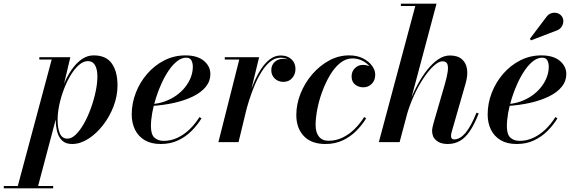

<svg xmlns="http://www.w3.org/2000/svg" viewBox="-130 -770 3116 1040"><path d="M-37 250 150 -447.5H83V-460H251L209.5 -285L187 -202.5L182 -161L73 250ZM-109.5 250V237.5H158V250ZM235.5 -19Q258 -19 281 -41.5Q304 -64 325 -101.2Q346 -138.5 362.2 -183.5Q378.5 -228.5 388 -273.5Q397.5 -318.5 397.5 -356Q397.5 -394.5 384.8 -416.8Q372 -439 346 -439Q322 -439 298.2 -418.5Q274.5 -398 253.5 -363.8Q232.5 -329.5 216.5 -287.5Q200.5 -245.5 191.2 -202.2Q182 -159 182 -121Q182 -75.5 194.2 -47.2Q206.5 -19 235.5 -19ZM260 10Q226.5 10 207.2 -8Q188 -26 180 -56Q172 -86 172 -122Q172 -150.5 178.2 -187Q184.5 -223.5 196.8 -262.5Q209 -301.5 226.8 -338.5Q244.5 -375.5 267.5 -405.2Q290.5 -435 318 -452.5Q345.5 -470 377.5 -470Q444.5 -470 475.5 -426.2Q506.5 -382.5 506.5 -307.5Q506.5 -250 485 -193.8Q463.5 -137.5 427.5 -91.5Q391.5 -45.5 348 -17.8Q304.5 10 260 10Z M740.5 10Q688.5 10 653.8 -10.8Q619 -31.5 601.2 -67.8Q583.5 -104 583.5 -150Q583.5 -210 605.5 -267Q627.5 -324 667.2 -370Q707 -416 760 -443Q813 -470 874.5 -470Q938.5 -470 974 -440.8Q1009.5 -411.5 1009.5 -368.5Q1009.5 -330.5 984.8 -300Q960 -269.5 915.8 -247.8Q871.5 -226 814 -213Q756.5 -200 690.5 -196V-206Q729.5 -208.5 763.8 -221Q798 -233.5 825.8 -253.5Q853.5 -273.5 873.2 -298.5Q893 -323.5 903.8 -351.8Q914.5 -380 914.5 -409Q914.5 -428 906.8 -442.8Q899 -457.5 878.5 -457.5Q854 -457.5 830.2 -439.2Q806.5 -421 785 -389.8Q763.5 -358.5 745.8 -320Q728 -281.5 714.8 -239.8Q701.5 -198 694.5 -158.2Q687.5 -118.5 687.5 -86.5Q687.5 -41.5 706.8 -24.2Q726 -7 756.5 -7Q795 -7 830.2 -23.2Q865.5 -39.5 896 -68.5Q926.5 -97.5 950.5 -136L961.5 -129Q939.5 -93 908 -61.2Q876.5 -29.5 835 -9.8Q793.5 10 740.5 10Z M1053 0 1166 -447.5H1087.5V-460H1273.5L1162 0ZM1191 -152.5Q1200 -191 1213.2 -234.5Q1226.5 -278 1244 -319.5Q1261.5 -361 1283.5 -395Q1305.5 -429 1332.2 -449.2Q1359 -469.5 1390.5 -469.5Q1426.5 -469.5 1448.5 -449.2Q1470.5 -429 1470.5 -397Q1470.5 -367.5 1452.5 -347Q1434.5 -326.5 1405 -326.5Q1377 -326.5 1358.2 -344.5Q1339.5 -362.5 1339.5 -390Q1339.5 -417 1357.8 -434.2Q1376 -451.5 1405.5 -451.5Q1432.5 -451.5 1451 -437.2Q1469.5 -423 1469.5 -397L1457.5 -397.5Q1457.5 -423.5 1439.5 -440.5Q1421.5 -457.5 1390.5 -457.5Q1361 -457.5 1335.5 -437.5Q1310 -417.5 1288.8 -384.2Q1267.5 -351 1250.5 -310.8Q1233.5 -270.5 1220.2 -229.2Q1207 -188 1198.5 -152.5Z M1632.5 10Q1556.5 10 1515.8 -33Q1475 -76 1475 -147Q1475 -205.5 1497.8 -262.8Q1520.5 -320 1560.5 -366.8Q1600.5 -413.5 1652 -441.8Q1703.5 -470 1761 -470Q1804.5 -470 1836 -454Q1867.5 -438 1885 -414Q1902.5 -390 1902.5 -366Q1902.5 -335 1883.8 -316Q1865 -297 1837.5 -297Q1813.5 -297 1794 -311.5Q1774.5 -326 1774.5 -356.5Q1774.5 -383 1792.5 -400.8Q1810.5 -418.5 1835.5 -418.5Q1852 -418.5 1867 -413.2Q1882 -408 1891.8 -396.5Q1901.5 -385 1901.5 -366H1890.5Q1890.5 -387.5 1874.8 -407.5Q1859 -427.5 1833.8 -440.5Q1808.5 -453.5 1778.5 -453.5Q1743 -453.5 1712.2 -428.5Q1681.5 -403.5 1657.2 -362.5Q1633 -321.5 1615.2 -273.2Q1597.5 -225 1588.5 -177.2Q1579.5 -129.5 1579.5 -92.5Q1579.5 -53 1597.5 -30.2Q1615.5 -7.5 1649.5 -7.5Q1690.5 -7.5 1726.5 -25.2Q1762.5 -43 1791.8 -72.2Q1821 -101.5 1842.5 -136L1853.5 -129.5Q1832 -93.5 1800.2 -61.5Q1768.5 -29.5 1726.8 -9.8Q1685 10 1632.5 10Z M1922 0 2119.5 -737.5H2041.5V-750H2234.5L2034.5 0ZM2294.5 10Q2255.5 10 2233 -9.2Q2210.5 -28.5 2210.5 -60.5Q2210.5 -69.5 2213 -81.2Q2215.5 -93 2219 -105.5L2279 -312Q2291 -353.5 2295 -381.5Q2299 -409.5 2292.8 -423.8Q2286.5 -438 2266.5 -438Q2246.5 -438 2219.5 -413.5Q2192.5 -389 2164.2 -346.8Q2136 -304.5 2111 -249.5Q2086 -194.5 2069.5 -133H2062Q2073 -175 2090.8 -221.5Q2108.5 -268 2132.2 -312Q2156 -356 2184 -391.5Q2212 -427 2243 -448.2Q2274 -469.5 2307 -469.5Q2349 -469.5 2372 -449.2Q2395 -429 2399.8 -395.2Q2404.5 -361.5 2392.5 -319.5L2315.5 -51.5Q2314.5 -48 2313.8 -42.8Q2313 -37.5 2313 -33.5Q2313 -15 2330 -15Q2361.5 -15 2391 -49.5Q2420.5 -84 2451 -159.5L2463 -155.5Q2439.5 -96 2415 -59.8Q2390.5 -23.5 2361.2 -6.8Q2332 10 2294.5 10Z M2668.5 10Q2616.5 10 2581.8 -10.8Q2547 -31.5 2529.2 -67.8Q2511.5 -104 2511.5 -150Q2511.5 -210 2533.5 -267Q2555.5 -324 2595.2 -370Q2635 -416 2688 -443Q2741 -470 2802.5 -470Q2866.5 -470 2902 -440.8Q2937.5 -411.5 2937.5 -368.5Q2937.5 -330.5 2912.8 -300Q2888 -269.5 2843.8 -247.8Q2799.5 -226 2742 -213Q2684.5 -200 2618.5 -196V-206Q2657.5 -208.5 2691.8 -221Q2726 -233.5 2753.8 -253.5Q2781.5 -273.5 2801.2 -298.5Q2821 -323.5 2831.8 -351.8Q2842.5 -380 2842.5 -409Q2842.5 -428 2834.8 -442.8Q2827 -457.5 2806.5 -457.5Q2782 -457.5 2758.2 -439.2Q2734.5 -421 2713 -389.8Q2691.5 -358.5 2673.8 -320Q2656 -281.5 2642.8 -239.8Q2629.5 -198 2622.5 -158.2Q2615.5 -118.5 2615.5 -86.5Q2615.5 -41.5 2634.8 -24.2Q2654 -7 2684.5 -7Q2723 -7 2758.2 -23.2Q2793.5 -39.5 2824 -68.5Q2854.5 -97.5 2878.5 -136L2889.5 -129Q2867.5 -93 2836 -61.2Q2804.5 -29.5 2763 -9.8Q2721.5 10 2668.5 10ZM2746.5 -551.5 2740 -559.5 2829 -677.5Q2839 -691 2851.2 -696.5Q2863.5 -702 2876 -701.2Q2888.5 -700.5 2898.5 -694.8Q2908.5 -689 2914 -680.5Q2922.5 -667.5 2921.2 -651.5Q2920 -635.5 2910 -622.2Q2900 -609 2882 -603.5Z"/></svg>

Font: Bodoni Moda 18pt SemiBold
Style: Italic
Weight: 600
Italic angle: -13°
Designer: Owen Earl
Foundry: indestructible type
Version: Version 2.005